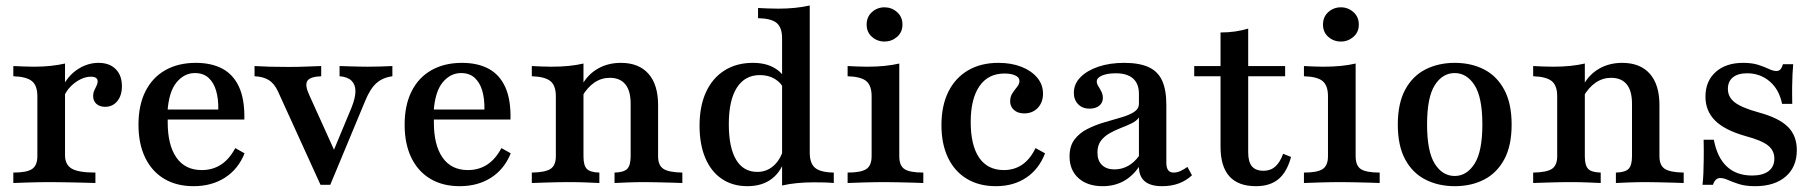

<svg xmlns="http://www.w3.org/2000/svg" viewBox="-20 -651 6468 683"><path d="M27.4 0V-37.1Q75.8 -37.1 94.4 -50Q112.9 -62.9 112.9 -95.2V-308.9Q112.9 -346.8 93.5 -362.5Q74.2 -378.2 27.4 -379.8V-416.1Q48.4 -415.3 64.9 -414.5Q81.5 -413.7 100.8 -413.7Q162.1 -413.7 211.3 -425V-99.2Q211.3 -65.3 235.1 -51.2Q258.9 -37.1 319.4 -37.1V0Q304 -0.8 278.2 -1.2Q252.4 -1.6 222.6 -2.4Q192.7 -3.2 163.7 -3.2Q122.6 -3.2 84.3 -2Q46 -0.8 27.4 0ZM354 -271Q334.7 -271 323 -281.5Q311.3 -291.9 311.3 -309.7Q311.3 -320.2 315.3 -329Q319.4 -337.9 323.4 -346Q327.4 -354 327.4 -361.3Q327.4 -378.2 303.2 -378.2Q285.5 -378.2 266.5 -369Q247.6 -359.7 231.9 -344Q216.1 -328.2 208.1 -308.9L205.6 -348.4Q226.6 -386.3 260.1 -406.9Q293.5 -427.4 330.6 -427.4Q369.4 -427.4 391.5 -405.2Q413.7 -383.1 413.7 -344.4Q413.7 -311.3 397.2 -291.1Q380.6 -271 354 -271Z M668.5 11.3Q608.1 11.3 564.1 -14.9Q520.2 -41.1 496.4 -90.3Q472.6 -139.5 472.6 -207.3Q472.6 -276.6 497.2 -325.8Q521.8 -375 567.7 -401.2Q613.7 -427.4 676.6 -427.4Q732.3 -427.4 771.4 -406.5Q810.5 -385.5 830.6 -341.1Q850.8 -296.8 849.2 -225.8H541.1L539.5 -261.3H756.5Q757.3 -299.2 748.8 -328.2Q740.3 -357.3 721.8 -374.2Q703.2 -391.1 673.4 -391.1Q635.5 -391.1 608.1 -358.1Q580.6 -325 575.8 -254L577.4 -250.8Q576.6 -243.5 576.6 -234.7Q576.6 -225.8 576.6 -215.3Q576.6 -134.7 607.7 -90.3Q638.7 -46 697.6 -46Q736.3 -46 766.1 -65.3Q796 -84.7 816.9 -124.2L850 -105.6Q827.4 -49.2 780.2 -19Q733.1 11.3 668.5 11.3Z M1120.2 6.5 968.5 -326.6Q955.6 -354 936.3 -366.1Q916.9 -378.2 885.5 -379.8V-416.1Q912.1 -414.5 939.5 -413.7Q966.9 -412.9 1005.6 -412.9Q1040.3 -412.9 1067.7 -414.1Q1095.2 -415.3 1122.6 -416.1V-379.8Q1083.1 -378.2 1073.4 -363.3Q1063.7 -348.4 1079.8 -313.7L1175 -103.2L1158.1 -94.4L1230.6 -268.5Q1244.4 -303.2 1244.4 -326.6Q1244.4 -350 1230.6 -363.7Q1216.9 -377.4 1187.9 -379.8V-416.1Q1209.7 -415.3 1226.2 -414.9Q1242.7 -414.5 1257.7 -414.1Q1272.6 -413.7 1287.9 -413.7Q1312.1 -413.7 1335.1 -414.5Q1358.1 -415.3 1375.8 -416.1V-379.8Q1341.1 -375 1319 -355.2Q1296.8 -335.5 1279 -291.9L1154.8 6.5Z M1615.3 11.3Q1554.8 11.3 1510.9 -14.9Q1466.9 -41.1 1443.1 -90.3Q1419.4 -139.5 1419.4 -207.3Q1419.4 -276.6 1444 -325.8Q1468.5 -375 1514.5 -401.2Q1560.5 -427.4 1623.4 -427.4Q1679 -427.4 1718.1 -406.5Q1757.3 -385.5 1777.4 -341.1Q1797.6 -296.8 1796 -225.8H1487.9L1486.3 -261.3H1703.2Q1704 -299.2 1695.6 -328.2Q1687.1 -357.3 1668.5 -374.2Q1650 -391.1 1620.2 -391.1Q1582.3 -391.1 1554.8 -358.1Q1527.4 -325 1522.6 -254L1524.2 -250.8Q1523.4 -243.5 1523.4 -234.7Q1523.4 -225.8 1523.4 -215.3Q1523.4 -134.7 1554.4 -90.3Q1585.5 -46 1644.4 -46Q1683.1 -46 1712.9 -65.3Q1742.7 -84.7 1763.7 -124.2L1796.8 -105.6Q1774.2 -49.2 1727 -19Q1679.8 11.3 1615.3 11.3Z M2166.1 0V-37.1Q2199.2 -37.9 2211.3 -50.4Q2223.4 -62.9 2223.4 -95.2V-282.3Q2223.4 -328.2 2204.4 -351.2Q2185.5 -374.2 2149.2 -374.2Q2119.4 -374.2 2094.4 -357.3Q2069.4 -340.3 2050.8 -308.1V-349.2Q2071 -386.3 2106.9 -406.9Q2142.7 -427.4 2188.7 -427.4Q2252.4 -427.4 2286.7 -388.7Q2321 -350 2321 -277.4V-95.2Q2321 -62.9 2339.9 -50.4Q2358.9 -37.9 2407.3 -37.1V0Q2394.4 -0.8 2372.2 -1.2Q2350 -1.6 2324.2 -2.4Q2298.4 -3.2 2274.2 -3.2Q2242.7 -3.2 2212.1 -2Q2181.5 -0.8 2166.1 0ZM1871.8 0V-37.1Q1920.2 -37.9 1938.7 -50.4Q1957.3 -62.9 1957.3 -95.2V-308.9Q1957.3 -346.8 1937.9 -362.5Q1918.5 -378.2 1871.8 -379.8V-416.1Q1888.7 -415.3 1906.5 -414.5Q1924.2 -413.7 1941.9 -413.7Q1975 -413.7 2003.2 -416.5Q2031.5 -419.4 2055.6 -425V-95.2Q2055.6 -62.1 2067.7 -50Q2079.8 -37.9 2112.1 -37.1V0Q2094.4 -0.8 2065.7 -2Q2037.1 -3.2 2006.5 -3.2Q1971 -3.2 1933.1 -2Q1895.2 -0.8 1871.8 0Z M2762.1 8.9V-515.3Q2762.1 -553.2 2742.7 -569.4Q2723.4 -585.5 2676.6 -586.3V-622.6Q2693.5 -621.8 2711.3 -621Q2729 -620.2 2748.4 -620.2Q2779 -620.2 2807.3 -623Q2835.5 -625.8 2860.5 -631.5V-108.1Q2860.5 -70.2 2879.4 -54Q2898.4 -37.9 2946 -37.1V0Q2929 -1.6 2911.3 -2Q2893.5 -2.4 2874.2 -2.4Q2843.5 -2.4 2814.9 0.4Q2786.3 3.2 2762.1 8.9ZM2638.7 11.3Q2586.3 11.3 2548 -14.5Q2509.7 -40.3 2489.1 -88.7Q2468.5 -137.1 2468.5 -204Q2468.5 -273.4 2491.5 -323.4Q2514.5 -373.4 2557.3 -400.4Q2600 -427.4 2658.1 -427.4Q2702.4 -427.4 2732.7 -410.5Q2762.9 -393.5 2775 -366.9L2768.5 -334.7Q2758.9 -356.5 2736.3 -370.2Q2713.7 -383.9 2683.1 -383.9Q2629.8 -383.9 2601.2 -339.1Q2572.6 -294.4 2572.6 -208.9Q2572.6 -126.6 2598.4 -83.1Q2624.2 -39.5 2674.2 -39.5Q2707.3 -39.5 2731.9 -61.3Q2756.5 -83.1 2767.7 -122.6L2772.6 -87.9Q2759.7 -41.1 2725.4 -14.9Q2691.1 11.3 2638.7 11.3Z M2995.2 0V-37.1Q3042.7 -37.1 3061.7 -49.6Q3080.6 -62.1 3080.6 -95.2V-308.9Q3080.6 -346 3062.1 -362.1Q3043.5 -378.2 2995.2 -379.8V-416.1Q3011.3 -415.3 3029 -414.5Q3046.8 -413.7 3064.5 -413.7Q3097.6 -413.7 3126.2 -416.5Q3154.8 -419.4 3179 -425V-95.2Q3179 -61.3 3198 -49.2Q3216.9 -37.1 3264.5 -37.1V0Q3252.4 -0.8 3230.2 -1.2Q3208.1 -1.6 3182.3 -2.4Q3156.5 -3.2 3130.6 -3.2Q3091.9 -3.2 3053.2 -2Q3014.5 -0.8 2995.2 0ZM3126.6 -503.2Q3100.8 -503.2 3081.9 -519.8Q3062.9 -536.3 3062.9 -563.7Q3062.9 -591.1 3081.9 -608.1Q3100.8 -625 3126.6 -625Q3151.6 -625 3171 -608.1Q3190.3 -591.1 3190.3 -563.7Q3190.3 -536.3 3171 -519.8Q3151.6 -503.2 3126.6 -503.2Z M3522.6 11.3Q3462.9 11.3 3419.4 -14.9Q3375.8 -41.1 3352.4 -89.9Q3329 -138.7 3329 -205.6Q3329 -275 3353.6 -324.6Q3378.2 -374.2 3423.8 -400.8Q3469.4 -427.4 3531.5 -427.4Q3578.2 -427.4 3613.7 -413.3Q3649.2 -399.2 3669.8 -374.6Q3690.3 -350 3690.3 -317.7Q3690.3 -287.1 3671.8 -267.3Q3653.2 -247.6 3623.4 -247.6Q3600.8 -247.6 3587.1 -259.7Q3573.4 -271.8 3573.4 -290.3Q3573.4 -307.3 3581.5 -319.4Q3589.5 -331.5 3598 -341.9Q3606.5 -352.4 3606.5 -362.9Q3606.5 -375.8 3591.5 -382.7Q3576.6 -389.5 3553.2 -389.5Q3495.2 -389.5 3464.1 -344.4Q3433.1 -299.2 3433.1 -216.9Q3433.1 -133.9 3463.3 -89.9Q3493.5 -46 3550.8 -46Q3588.7 -46 3616.9 -65.7Q3645.2 -85.5 3663.7 -124.2L3697.6 -105.6Q3675.8 -49.2 3630.6 -19Q3585.5 11.3 3522.6 11.3Z M3902.4 11.3Q3848.4 11.3 3816.5 -17.3Q3784.7 -46 3784.7 -94.4Q3784.7 -131.5 3802.4 -154.8Q3820.2 -178.2 3848.4 -192.3Q3876.6 -206.5 3908.1 -215.7Q3939.5 -225 3967.7 -233.1Q3996 -241.1 4013.7 -252.4Q4031.5 -263.7 4031.5 -282.3V-316.9Q4031.5 -353.2 4010.5 -371.8Q3989.5 -390.3 3949.2 -390.3Q3919.4 -390.3 3900.4 -382.3Q3881.5 -374.2 3881.5 -361.3Q3881.5 -353.2 3887.1 -344.4Q3892.7 -335.5 3898 -325Q3903.2 -314.5 3903.2 -302.4Q3903.2 -285.5 3890.3 -275Q3877.4 -264.5 3855.6 -264.5Q3830.6 -264.5 3815.3 -280.2Q3800 -296 3800 -321Q3800 -352.4 3823.4 -376.2Q3846.8 -400 3887.1 -413.7Q3927.4 -427.4 3979 -427.4Q4032.3 -427.4 4065.3 -412.5Q4098.4 -397.6 4113.7 -364.9Q4129 -332.3 4129 -278.2V-72.6Q4129 -54 4135.5 -45.6Q4141.9 -37.1 4154.8 -37.1Q4166.9 -37.1 4179.4 -42.7Q4191.9 -48.4 4204 -57.3L4220.2 -27.4Q4199.2 -8.1 4173 1.6Q4146.8 11.3 4113.7 11.3Q4032.3 11.3 4031.5 -57.3Q4008.1 -23.4 3975.8 -6Q3943.5 11.3 3902.4 11.3ZM3944.4 -48.4Q3970.2 -48.4 3992.3 -60.5Q4014.5 -72.6 4031.5 -96V-233.1Q4023.4 -221 4006 -212.5Q3988.7 -204 3967.7 -196Q3946.8 -187.9 3927.4 -177Q3908.1 -166.1 3896 -150Q3883.9 -133.9 3883.9 -108.1Q3883.9 -79.8 3900 -64.1Q3916.1 -48.4 3944.4 -48.4Z M4447.6 11.3Q4384.7 11.3 4353.2 -23.8Q4321.8 -58.9 4321.8 -129V-379.8H4228.2V-416.1H4321.8V-535.5Q4350 -535.5 4374.2 -539.1Q4398.4 -542.7 4420.2 -549.2V-416.1H4551.6V-379.8H4420.2V-108.9Q4420.2 -75 4433.5 -59.3Q4446.8 -43.5 4475 -43.5Q4500 -43.5 4516.9 -58.9Q4533.9 -74.2 4544.4 -104L4572.6 -92.7Q4558.1 -38.7 4527.8 -13.7Q4497.6 11.3 4447.6 11.3Z M4618.5 0V-37.1Q4666.1 -37.1 4685.1 -49.6Q4704 -62.1 4704 -95.2V-308.9Q4704 -346 4685.5 -362.1Q4666.9 -378.2 4618.5 -379.8V-416.1Q4634.7 -415.3 4652.4 -414.5Q4670.2 -413.7 4687.9 -413.7Q4721 -413.7 4749.6 -416.5Q4778.2 -419.4 4802.4 -425V-95.2Q4802.4 -61.3 4821.4 -49.2Q4840.3 -37.1 4887.9 -37.1V0Q4875.8 -0.8 4853.6 -1.2Q4831.5 -1.6 4805.6 -2.4Q4779.8 -3.2 4754 -3.2Q4715.3 -3.2 4676.6 -2Q4637.9 -0.8 4618.5 0ZM4750 -503.2Q4724.2 -503.2 4705.2 -519.8Q4686.3 -536.3 4686.3 -563.7Q4686.3 -591.1 4705.2 -608.1Q4724.2 -625 4750 -625Q4775 -625 4794.4 -608.1Q4813.7 -591.1 4813.7 -563.7Q4813.7 -536.3 4794.4 -519.8Q4775 -503.2 4750 -503.2Z M5154.8 11.3Q5096.8 11.3 5050.8 -12.1Q5004.8 -35.5 4978.6 -83.9Q4952.4 -132.3 4952.4 -208.1Q4952.4 -283.1 4978.6 -331.9Q5004.8 -380.6 5050.8 -404Q5096.8 -427.4 5154.8 -427.4Q5213.7 -427.4 5259.3 -404Q5304.8 -380.6 5331 -331.9Q5357.3 -283.1 5357.3 -208.1Q5357.3 -132.3 5331 -83.9Q5304.8 -35.5 5259.3 -12.1Q5213.7 11.3 5154.8 11.3ZM5154.8 -25Q5197.6 -25 5225.4 -68.5Q5253.2 -112.1 5253.2 -208.1Q5253.2 -304.8 5225.4 -348Q5197.6 -391.1 5154.8 -391.1Q5111.3 -391.1 5083.9 -348Q5056.5 -304.8 5056.5 -208.1Q5056.5 -112.1 5083.9 -68.5Q5111.3 -25 5154.8 -25Z M5728.2 0V-37.1Q5761.3 -37.9 5773.4 -50.4Q5785.5 -62.9 5785.5 -95.2V-282.3Q5785.5 -328.2 5766.5 -351.2Q5747.6 -374.2 5711.3 -374.2Q5681.5 -374.2 5656.5 -357.3Q5631.5 -340.3 5612.9 -308.1V-349.2Q5633.1 -386.3 5669 -406.9Q5704.8 -427.4 5750.8 -427.4Q5814.5 -427.4 5848.8 -388.7Q5883.1 -350 5883.1 -277.4V-95.2Q5883.1 -62.9 5902 -50.4Q5921 -37.9 5969.4 -37.1V0Q5956.5 -0.8 5934.3 -1.2Q5912.1 -1.6 5886.3 -2.4Q5860.5 -3.2 5836.3 -3.2Q5804.8 -3.2 5774.2 -2Q5743.5 -0.8 5728.2 0ZM5433.9 0V-37.1Q5482.3 -37.9 5500.8 -50.4Q5519.4 -62.9 5519.4 -95.2V-308.9Q5519.4 -346.8 5500 -362.5Q5480.6 -378.2 5433.9 -379.8V-416.1Q5450.8 -415.3 5468.5 -414.5Q5486.3 -413.7 5504 -413.7Q5537.1 -413.7 5565.3 -416.5Q5593.5 -419.4 5617.7 -425V-95.2Q5617.7 -62.1 5629.8 -50Q5641.9 -37.9 5674.2 -37.1V0Q5656.5 -0.8 5627.8 -2Q5599.2 -3.2 5568.5 -3.2Q5533.1 -3.2 5495.2 -2Q5457.3 -0.8 5433.9 0Z M6223.4 11.3Q6188.7 11.3 6165.3 3.6Q6141.9 -4 6126.6 -10.9Q6111.3 -17.7 6099.2 -17.7Q6081.5 -17.7 6073.4 6.5H6036.3Q6038.7 -13.7 6039.5 -35.9Q6040.3 -58.1 6040.7 -87.1Q6041.1 -116.1 6040.3 -154H6076.6Q6088.7 -90.3 6123 -58.5Q6157.3 -26.6 6212.9 -26.6Q6250.8 -26.6 6271.4 -42.3Q6291.9 -58.1 6291.9 -87.1Q6291.9 -115.3 6269.4 -133.5Q6246.8 -151.6 6189.5 -166.9Q6115.3 -187.9 6081 -222.2Q6046.8 -256.5 6046.8 -307.3Q6046.8 -362.1 6083.1 -394.8Q6119.4 -427.4 6180.6 -427.4Q6212.9 -427.4 6235.1 -420.2Q6257.3 -412.9 6272.6 -405.6Q6287.9 -398.4 6299.2 -398.4Q6308.1 -398.4 6313.3 -404Q6318.5 -409.7 6322.6 -422.6H6358.9Q6357.3 -405.6 6356.5 -387.1Q6355.6 -368.5 6355.2 -343.5Q6354.8 -318.5 6355.6 -281.5H6319.4Q6308.9 -333.1 6275 -361.7Q6241.1 -390.3 6195.2 -390.3Q6162.1 -390.3 6144.4 -375.8Q6126.6 -361.3 6126.6 -334.7Q6126.6 -305.6 6151.2 -286.7Q6175.8 -267.7 6237.1 -250.8Q6308.1 -231.5 6339.9 -200Q6371.8 -168.5 6371.8 -116.9Q6371.8 -57.3 6332.3 -23Q6292.7 11.3 6223.4 11.3Z"/></svg>

Font: Playfair 9pt SemiBold
Style: Regular
Weight: 600
Designer: Claus Eggers Sørensen
Foundry: Claus Eggers Sørensen
Version: Version 2.001;gftools[0.9.30]